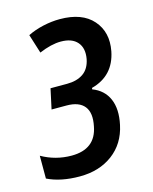

<svg xmlns="http://www.w3.org/2000/svg" viewBox="-102 -611 543 683"><g transform="rotate(-15 170.0 -269.5)"><path d="M108 10Q38 10 -11 -14V-98Q40 -69 99 -69Q187 -69 202 -149Q212 -197 192.5 -221.5Q173 -246 127 -246H72L88 -320H149Q185 -320 208.5 -336Q232 -352 239 -387Q246 -426 226.5 -448.5Q207 -471 166 -471Q131 -471 86 -452L64 -522Q90 -535 121.5 -542Q153 -549 183 -549Q265 -549 304.5 -504Q344 -459 331 -391Q314 -305 231 -283L230 -278Q272 -262 288.5 -224Q305 -186 293 -130Q279 -64 229.5 -27Q180 10 108 10Z"/></g></svg>

Font: Noto Sans ExtraCondensed Medium
Style: Italic
Weight: 500
Width: 2
Italic angle: -12°
Designer: Monotype Design Team
Foundry: Monotype Imaging Inc.
Version: Version 2.013; ttfautohint (v1.8.4.7-5d5b)